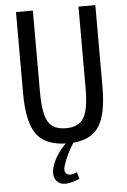

<svg xmlns="http://www.w3.org/2000/svg" viewBox="-60 -733 659 998"><g transform="rotate(-5 269.0 -234.5)"><path d="M476 -690V-264Q476 -123 435.5 -59Q395 5 300 12Q263 71 246 123Q234 159 251.5 171Q269 183 305 167L315 202Q236 236 203 210Q170 184 187 126Q205 68 260 13Q152 10 107 -54Q62 -118 62 -264V-690H150V-264Q150 -153 176 -109.5Q202 -66 269 -66Q335 -66 361.5 -109.5Q388 -153 388 -264V-690Z"/></g></svg>

Font: exo2condensed_r
Style: Regular
Weight: 400
Width: 3
Designer: Natanael Gama
Version: Version 1.001;PS 001.001;hotconv 1.0.70;makeotf.lib2.5.58329